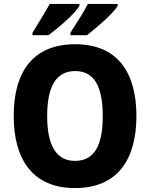

<svg xmlns="http://www.w3.org/2000/svg" viewBox="-20 -951 767 981"><path d="M581 -921V-931H429C410 -893 371 -832 340 -784V-771H424C472 -808 561 -884 581 -921ZM386 -921V-931H234C214 -893 176 -833 146 -784V-771H227C279 -809 365 -883 386 -921ZM677 -358C677 -584 578 -725 364 -725C151 -725 50 -587 50 -359C50 -133 150 10 363 10C578 10 677 -133 677 -358ZM221 -358C221 -504 264 -588 364 -588C464 -588 505 -505 505 -358C505 -211 464 -129 363 -129C265 -129 221 -212 221 -358Z"/></svg>

Font: Noto Sans Myanmar SemiCondensed ExtraBold
Style: Regular
Weight: 800
Width: 4
Designer: Monotype Design Team
Foundry: Monotype Imaging Inc.
Version: Version 2.107